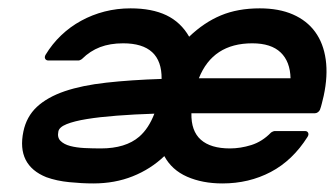

<svg xmlns="http://www.w3.org/2000/svg" viewBox="-20 -423 790 453"><path d="M94.2 -280.3Q88.9 -280.3 86.7 -284.2Q84.5 -288.1 87.4 -293.5Q103 -319.3 124.3 -339.6Q145.5 -359.9 171.4 -374Q197.3 -388.2 226.8 -395.8Q256.3 -403.3 288.1 -403.3Q338.4 -403.3 372.6 -387Q406.7 -370.6 426.3 -336.4Q461.4 -370.1 501.2 -386.7Q541 -403.3 592.8 -403.3Q638.2 -403.3 671.1 -388.9Q704.1 -374.5 723.6 -347.7Q743.2 -320.8 748.5 -282.5Q753.9 -244.1 743.7 -196.8Q741.2 -187 739.3 -178.7Q737.3 -170.4 734.9 -164.1Q733.4 -160.6 730 -158.2Q726.6 -155.8 723.1 -155.8H431.6Q430.7 -113.8 453.9 -93.3Q477.1 -72.8 522.5 -72.8Q547.4 -72.8 573 -80.8Q598.6 -88.9 619.1 -109.9Q620.6 -111.3 623.5 -112.5Q626.5 -113.8 627.9 -113.8H699.7Q705.1 -113.8 707 -109.6Q709 -105.5 705.6 -100.1Q670.4 -44.4 618.9 -17.3Q567.4 9.8 504.9 9.8Q457.5 9.8 421.4 -6.1Q385.3 -22 367.7 -54.7Q335.4 -23.9 293.2 -7.1Q251 9.8 200.2 9.8Q173.3 9.8 143.6 6.8Q113.8 3.9 89.4 -4.9Q54.2 -19 40.5 -46.1Q26.9 -73.2 35.2 -112.8Q42.5 -147.9 67.1 -170.9Q91.8 -193.8 132.8 -207.8Q173.8 -221.7 231 -228Q288.1 -234.4 361.3 -236.8Q362.3 -320.8 270.5 -320.8Q239.7 -320.8 216.1 -311.8Q192.4 -302.7 173.8 -284.2Q172.9 -283.2 169.9 -281.7Q167 -280.3 165.5 -280.3ZM665.5 -238.3Q664.6 -277.8 642.1 -299.3Q619.6 -320.8 575.2 -320.8Q481.9 -320.8 449.2 -238.3ZM217.8 -72.8Q276.4 -72.8 308.6 -100.6Q319.8 -110.4 328.6 -123.8Q337.4 -137.2 344.2 -154.8Q296.4 -153.3 255.6 -150.1Q214.8 -147 184.8 -142.1Q154.8 -137.2 137.2 -130.1Q119.6 -123 117.7 -112.8Q114.7 -98.6 122.8 -90.6Q130.9 -82.5 145.5 -78.6Q160.2 -74.7 179.4 -73.7Q198.7 -72.8 217.8 -72.8Z"/></svg>

Font: Fibel Nord
Style: Bold Italic
Weight: 700
Designer: Peter Wiegel
Foundry: Peter Wioegel
Version: Version 000.000